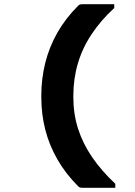

<svg xmlns="http://www.w3.org/2000/svg" viewBox="-20 -771 640 911"><path d="M350 -743Q356 -749 360.5 -750Q365 -751 370 -751Q396 -751 420 -751Q444 -751 469.5 -751Q495 -751 522 -751V-733Q458 -674 414.5 -608.5Q371 -543 349.5 -470Q328 -397 328 -317V-309Q328 -230 350.5 -160Q373 -90 417 -25.5Q461 39 527 101V120Q498 120 472.5 120Q447 120 421.5 120Q396 120 370 120Q365 120 360.5 119Q356 118 350 112Q292 54 253 -13.5Q214 -81 195 -155Q176 -229 176 -309V-318Q176 -398 195 -473.5Q214 -549 252.5 -616.5Q291 -684 350 -743Z"/></svg>

Font: Recursive Monospace
Style: Bold
Weight: 700
Version: Version 1.047